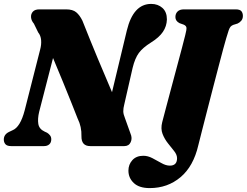

<svg xmlns="http://www.w3.org/2000/svg" viewBox="-32 -748 1264 983"><path d="M168.5 -175.5Q160 -140 164.2 -113.5Q168.5 -87 197 -74L209 -68.5Q218 -63 224.2 -54.8Q230.5 -46.5 230.5 -35Q230.5 -18 220.2 -9Q210 0 193.5 0H25Q4.5 0 -4 -9.5Q-12.5 -19 -12.5 -33.5Q-12.5 -59.5 14 -72.5L32 -81Q72 -97 94.5 -183.5L173.5 -494Q180.5 -519.5 178.5 -542.8Q176.5 -566 163.5 -582L141.5 -627Q128.5 -642 127 -659Q125.5 -676 136 -688Q146.5 -700 169 -700H306.5Q340.5 -700 358.2 -685.2Q376 -670.5 390 -642Q431 -538.5 468 -449.8Q505 -361 541.5 -276L617.5 -592.5Q650.5 -728 742 -728Q776.5 -728 799.5 -707.5Q822.5 -687 822.5 -648.5Q821.5 -613.5 802 -584.8Q782.5 -556 740.5 -530Q699 -504 679 -477Q659 -450 647 -400.5L604.5 -214.5Q599 -193.5 599.2 -178.2Q599.5 -163 607.5 -144L636 -64.5Q646.5 -40.5 637.2 -20.2Q628 0 604.5 0H430Q384 0 385 -51Q386.5 -99 365.5 -141Q354 -170.5 335 -218.2Q316 -266 291.5 -325.8Q267 -385.5 239.5 -451ZM1126 -551.5Q1121 -536 1111 -498Q1101 -460 1087.2 -408Q1073.5 -356 1058.5 -298Q1043.5 -240 1029 -183.5Q1014.5 -127 1002.5 -80.2Q990.5 -33.5 983.5 -5Q958.5 103.5 892.2 159.2Q826 215 734.5 215Q680.5 215 653 189Q625.5 163 625.5 125.5Q625.5 94 645.8 71.8Q666 49.5 702 49.5Q725 49.5 748.8 62Q772.5 74.5 795 87.2Q817.5 100 837.5 100Q874.5 100 874.5 62Q874.5 44.5 860 26Q845.5 7.5 828 -14.2Q810.5 -36 800.2 -62.5Q790 -89 798.5 -122.5Q804 -144 816 -189.2Q828 -234.5 843 -290.8Q858 -347 873 -403Q888 -459 899.8 -503.5Q911.5 -548 916.5 -568.5Q924 -597 922.5 -606.8Q921 -616.5 908 -622L887 -629.5Q866 -640.5 866 -660.5Q866 -678 877 -689Q888 -700 909.5 -700H1174.5Q1196.5 -700 1204 -690.5Q1211.5 -681 1211.5 -666.5Q1211.5 -652 1203.5 -642.2Q1195.5 -632.5 1184.5 -627.5L1162 -620.5Q1153.5 -617 1148.5 -611.5Q1143.5 -606 1138.8 -592.5Q1134 -579 1126 -551.5Z"/></svg>

Font: Fraunces 72pt Soft Black
Style: Italic
Weight: 900
Italic angle: -16°
Version: Version 1.000;[b76b70a41]